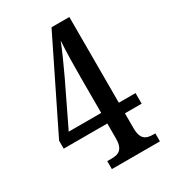

<svg xmlns="http://www.w3.org/2000/svg" viewBox="-176 -805 798 896"><g transform="rotate(-30 223.0 -357.0)"><path d="M159 0H418V-43H408C371 -43 342 -52 342 -115V-195H432V-252H342V-714H246L12 -238V-195H247V-115C247 -52 218 -43 181 -43H159ZM72 -252 182 -480C203 -524 239 -604 252 -639C248 -577 247 -498 247 -440V-252Z"/></g></svg>

Font: Noto Serif Devanagari ExtraCondensed Medium
Style: Regular
Weight: 500
Width: 2
Designer: Universal Thirst, Indian Type Foundry and the Monotype Design Team
Foundry: Monotype Imaging Inc.
Version: Version 2.004